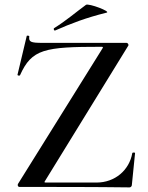

<svg xmlns="http://www.w3.org/2000/svg" viewBox="-20 -811 642 833"><path d="M220 -679C288 -709 353 -734 442 -756C465 -760 364 -798 353 -790C309 -758 268 -722 215 -689C211 -687 214 -676 220 -679ZM58 -13C55 -8 58 0 64 0C212 0 394 0 542 2C548 2 552 -4 552 -8L566 -147C566 -150 555 -150 554 -147C541 -72 478 -19 399 -19H180C172 -19 171 -20 176 -27L536 -612C540 -616 535 -625 529 -625H165C113 -625 104 -629 107 -653C108 -656 97 -658 96 -655L56 -487C55 -483 65 -481 67 -485C118 -598 172 -608 419 -608C428 -608 428 -607 424 -600Z"/></svg>

Font: Cormorant SC Semi
Style: Regular
Weight: 600
Designer: Christian Thalmann (Catharsis Fonts)
Version: Version 1.000;PS 001.000;hotconv 1.0.70;makeotf.lib2.5.58329